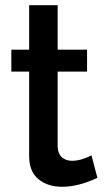

<svg xmlns="http://www.w3.org/2000/svg" viewBox="-20 -715 407 743"><path d="M356.9 -26.9Q283.7 7.8 220.2 7.8Q164.6 7.8 128.7 -21.7Q92.8 -51.3 92.8 -110.8V-438H23.9V-522.9H92.8V-694.8H203.1V-522.9H316.9V-438H203.1V-146Q204.6 -119.6 219.7 -106.2Q234.9 -92.8 258.8 -92.8Q293.5 -92.8 334 -113.8Z"/></svg>

Font: Rawline SemiBold
Style: Regular
Weight: 600
Designer: Matt McInerney, Pablo Impallari, Rodrigo Fuenzalida
Foundry: Matt McInerney, Pablo Impallari, Rodrigo Fuenzalida
Version: Version 4.020;PS 004.020;hotconv 1.0.88;makeotf.lib2.5.64775